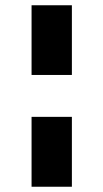

<svg xmlns="http://www.w3.org/2000/svg" viewBox="-20 -715 392 730"><path d="M100 -695V-430H253.3V-695ZM253.3 -270.7H100V-5H253.3Z"/></svg>

Font: Jost* Book
Style: Regular
Weight: 400
Version: Version 3.000